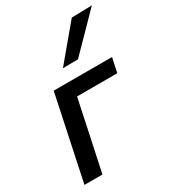

<svg xmlns="http://www.w3.org/2000/svg" viewBox="-188 -881 887 984"><g transform="rotate(-30 256.0 -389.0)"><path d="M18.5 0Q30 -54.5 40.8 -105.5Q51.5 -156.5 64.5 -218L75 -267.5Q90 -337.5 101 -390.2Q112 -443 123.5 -497H468.5L450.5 -411.5H212.5Q205.5 -379 198.2 -344.8Q191 -310.5 182 -267.5L171.5 -218Q158.5 -156.5 147.5 -105.5Q136.5 -54.5 125 0ZM222 -573Q265 -624.5 306.8 -674.5Q348.5 -724.5 391 -775L511.5 -778Q460.5 -725.5 410.5 -674.8Q360.5 -624 311.5 -574Z"/></g></svg>

Font: Commissioner Medium
Style: Italic
Weight: 500
Italic angle: -12°
Designer: Kostas Bartsokas
Foundry: Kostas Bartsokas
Version: Version 1.000; ttfautohint (v1.8.3)